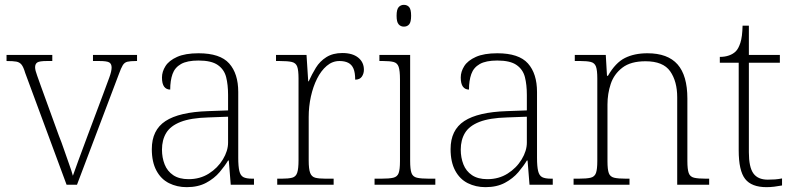

<svg xmlns="http://www.w3.org/2000/svg" viewBox="-20 -763 3276 793"><path d="M84 -462Q77 -486 69 -496Q61 -506 47.5 -508.5Q34 -511 7 -511V-536H196V-511H174Q143 -511 134 -505Q125 -499 125 -485Q125 -473 133.5 -450.5Q142 -428 149 -407L223 -203Q234 -176 245 -143.5Q256 -111 266 -83.5Q276 -56 281 -37Q288 -56 303.5 -99.5Q319 -143 343 -206L406 -374Q422 -417 431.5 -443Q441 -469 441 -484Q441 -499 431.5 -505Q422 -511 390 -511H364V-536H546V-511H542Q518 -511 506 -508Q494 -505 487 -493.5Q480 -482 471 -457L298 0H255Z M751 10Q711 10 678 -6.5Q645 -23 626 -58.5Q607 -94 607 -147Q607 -226 663.5 -263Q720 -300 839 -304L922 -307V-371Q922 -413 914 -444.5Q906 -476 879.5 -494.5Q853 -513 800 -513Q753 -513 727.5 -498.5Q702 -484 692.5 -457Q683 -430 683 -393Q667 -393 658 -405Q649 -417 649 -443Q649 -467 663.5 -490Q678 -513 711.5 -528Q745 -543 800 -543Q889 -543 926.5 -501Q964 -459 964 -383V-111Q964 -76 968.5 -57Q973 -38 985 -31.5Q997 -25 1023 -25H1029V0H933L925 -100H922Q909 -78 887 -52Q865 -26 831.5 -8Q798 10 751 10ZM759 -23Q806 -23 842.5 -46Q879 -69 900.5 -104.5Q922 -140 922 -174V-281L841 -278Q768 -276 726 -259.5Q684 -243 666.5 -214Q649 -185 649 -145Q649 -112 660 -84Q671 -56 695.5 -39.5Q720 -23 759 -23Z M1125 0V-25H1143Q1171 -25 1186.5 -29Q1202 -33 1207.5 -49.5Q1213 -66 1213 -101V-439Q1213 -473 1207.5 -488Q1202 -503 1185.5 -507Q1169 -511 1135 -511H1120V-536H1246L1253 -427H1255Q1268 -456 1284.5 -483Q1301 -510 1328 -527Q1355 -544 1394 -544Q1436 -544 1459.5 -525Q1483 -506 1483 -475Q1483 -459 1474.5 -446.5Q1466 -434 1447 -434Q1447 -463 1440 -479.5Q1433 -496 1418.5 -503.5Q1404 -511 1382 -511Q1353 -511 1329.5 -491Q1306 -471 1289.5 -438Q1273 -405 1264 -364Q1255 -323 1255 -280V-100Q1255 -65 1261 -49Q1267 -33 1282 -29Q1297 -25 1325 -25H1358V0Z M1527 0V-25H1554Q1588 -25 1604.5 -29Q1621 -33 1626.5 -48Q1632 -63 1632 -97V-435Q1632 -471 1626.5 -487Q1621 -503 1605.5 -507Q1590 -511 1562 -511H1547V-536H1674V-98Q1674 -64 1679.5 -48.5Q1685 -33 1702 -29Q1719 -25 1752 -25H1778V0ZM1648 -653Q1635 -653 1626.5 -662.5Q1618 -672 1618 -698Q1618 -724 1626.5 -733.5Q1635 -743 1648 -743Q1662 -743 1670 -733.5Q1678 -724 1678 -698Q1678 -672 1670 -662.5Q1662 -653 1648 -653Z M1985 10Q1945 10 1912 -6.5Q1879 -23 1860 -58.5Q1841 -94 1841 -147Q1841 -226 1897.5 -263Q1954 -300 2073 -304L2156 -307V-371Q2156 -413 2148 -444.5Q2140 -476 2113.5 -494.5Q2087 -513 2034 -513Q1987 -513 1961.5 -498.5Q1936 -484 1926.5 -457Q1917 -430 1917 -393Q1901 -393 1892 -405Q1883 -417 1883 -443Q1883 -467 1897.5 -490Q1912 -513 1945.5 -528Q1979 -543 2034 -543Q2123 -543 2160.5 -501Q2198 -459 2198 -383V-111Q2198 -76 2202.5 -57Q2207 -38 2219 -31.5Q2231 -25 2257 -25H2263V0H2167L2159 -100H2156Q2143 -78 2121 -52Q2099 -26 2065.5 -8Q2032 10 1985 10ZM1993 -23Q2040 -23 2076.5 -46Q2113 -69 2134.5 -104.5Q2156 -140 2156 -174V-281L2075 -278Q2002 -276 1960 -259.5Q1918 -243 1900.5 -214Q1883 -185 1883 -145Q1883 -112 1894 -84Q1905 -56 1929.5 -39.5Q1954 -23 1993 -23Z M2349 0V-25H2369Q2403 -25 2419.5 -29Q2436 -33 2441.5 -48.5Q2447 -64 2447 -98V-439Q2447 -473 2441.5 -488Q2436 -503 2420.5 -507Q2405 -511 2377 -511H2354V-536H2482L2487 -450H2491Q2522 -504 2561 -523.5Q2600 -543 2654 -543Q2738 -543 2778.5 -497Q2819 -451 2819 -356V-98Q2819 -64 2824.5 -48.5Q2830 -33 2846.5 -29Q2863 -25 2896 -25H2909V0H2777V-361Q2777 -427 2748 -468.5Q2719 -510 2646 -510Q2585 -510 2550.5 -483.5Q2516 -457 2502.5 -416.5Q2489 -376 2489 -331V-97Q2489 -63 2494.5 -48Q2500 -33 2516.5 -29Q2533 -25 2566 -25H2580V0Z M3146 10Q3084 10 3057.5 -24Q3031 -58 3031 -142V-504H2953V-528Q2974 -528 2991 -534Q3008 -540 3019 -551Q3030 -562 3038 -586.5Q3046 -611 3047 -657H3073V-536H3201V-504H3073V-134Q3073 -73 3091.5 -47Q3110 -21 3151 -21Q3168 -21 3181 -22Q3194 -23 3210 -26V3Q3194 6 3178 8Q3162 10 3146 10Z"/></svg>

Font: Noto Serif Hebrew ExtraLight
Style: Regular
Weight: 250
Version: Version 2.003